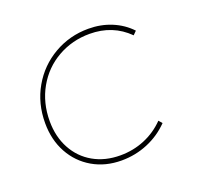

<svg xmlns="http://www.w3.org/2000/svg" viewBox="-97 -626 770 734"><g transform="rotate(-20 288.5 -258.5)"><path d="M53 -234Q53 -314 90 -378.5Q127 -443 191 -480Q255 -517 331 -517Q382 -517 425.5 -499Q469 -481 500 -448L486 -434Q423 -497 329 -497Q258 -497 199 -463.5Q140 -430 106 -370Q72 -310 72 -235Q72 -172 98.5 -123Q125 -74 172.5 -47Q220 -20 282 -20Q335 -20 381.5 -39.5Q428 -59 463 -95L475 -81Q437 -42 386.5 -21Q336 0 280 0Q214 0 162.5 -30Q111 -60 82 -113Q53 -166 53 -234Z"/></g></svg>

Font: TypoPRO Montserrat Alternates
Style: Italic
Weight: 250
Italic angle: -11.3°
Designer: Julieta Ulanovsky
Foundry: Julieta Ulanovsky
Version: Version 6.001